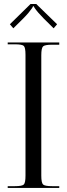

<svg xmlns="http://www.w3.org/2000/svg" viewBox="-20 -929 330 949"><path d="M159.2 -909.2 262.2 -809.1 245.1 -789.1 195.8 -837.9Q181.6 -852.1 169.9 -865.7Q158.2 -879.4 152.6 -887.7Q147 -896 147 -897.9H143.1Q143.1 -896 137.5 -887.5Q131.8 -878.9 120.4 -865.2Q108.9 -851.6 95.2 -837.9L45.9 -789.1L28.8 -809.1L130.9 -909.2ZM18.1 0V-8.8H53.2Q89.4 -8.8 97.7 -17.1Q106 -25.4 106 -61V-658.2Q106 -693.8 97.7 -701.9Q89.4 -710 53.2 -710H18.1V-719.2H272.9V-708H237.8Q201.7 -708 192.9 -699.7Q184.1 -691.4 184.1 -655.8V-61Q184.1 -25.4 192.9 -17.1Q201.7 -8.8 237.8 -8.8H272.9V0Z"/></svg>

Font: FoglihtenNo07calt
Style: Regular
Weight: 500
Designer: gluk (gluksza@wp.pl)
Foundry: gluk (gluksza@wp.pl)
Version: Version 0.844